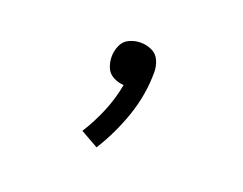

<svg xmlns="http://www.w3.org/2000/svg" viewBox="-65 -239 705 558"><g transform="rotate(20 288.0 40.0)"><path d="M271 205Q308 146 331 79Q354 12 354 -58Q354 -76 346.5 -93Q339 -110 322.5 -117.5Q306 -125 288 -125Q270 -125 253.5 -117.5Q237 -110 229.5 -93Q222 -76 222 -58Q222 -41 228.5 -25Q235 -9 250.5 -1Q266 7 283 8Q275 52 257.5 94Q240 136 216 174Z"/></g></svg>

Font: Iosevka Sparkle Light
Style: Regular
Weight: 300
Designer: Belleve Invis
Foundry: Belleve Invis
Version: Version 4.5.0; ttfautohint (v1.8.3)